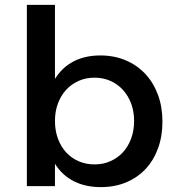

<svg xmlns="http://www.w3.org/2000/svg" viewBox="-20 -762 720 786"><path d="M90 -742H205V-439Q234 -486 281 -510.5Q328 -535 391 -535Q447.5 -535 494.2 -515.2Q541 -495.5 574.5 -459.8Q608 -424 626.5 -374.2Q645 -324.5 645 -264Q645 -204.5 627 -155Q609 -105.5 576 -70.2Q543 -35 496.5 -15.5Q450 4 393 4Q329 4 281.5 -20.5Q234 -45 205 -91.5V0H90ZM367 -444Q331.5 -444 301.8 -430.8Q272 -417.5 250.5 -394Q229 -370.5 217 -338Q205 -305.5 205 -267Q205 -227.5 217 -194.8Q229 -162 250.5 -138.5Q272 -115 301.8 -102Q331.5 -89 367 -89Q402.5 -89 432.2 -102.2Q462 -115.5 483.5 -139Q505 -162.5 517 -195.2Q529 -228 529 -267Q529 -305.5 517 -337.8Q505 -370 483.5 -393.8Q462 -417.5 432.2 -430.8Q402.5 -444 367 -444Z"/></svg>

Font: Argentum Sans
Style: Regular
Weight: 400
Designer: Julieta Ulanovsky, Owen Earl, Chris M. Simpson, Rasmus Andersson, Cristiano Sobral
Foundry: The Argentum Sans Project Authors
Version: Version 3.135; ttfautohint (v1.8.4.7-5d5b-dirty)